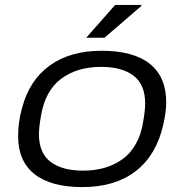

<svg xmlns="http://www.w3.org/2000/svg" viewBox="-20 -743 744 775"><path d="M328.1 -590.8 444.8 -723.1H550.8V-719.2L401.9 -590.8ZM313 12.2Q186 12.2 119.6 -40Q53.2 -92.3 53.2 -192.9Q53.2 -251.5 68.8 -306.2Q98.1 -418.9 180.7 -478.5Q263.2 -538.1 390.1 -538.1Q518.6 -538.1 584.7 -485.4Q650.9 -432.6 650.9 -330.1Q650.9 -291.5 639.2 -240.2Q611.3 -116.7 527.8 -52.2Q444.3 12.2 313 12.2ZM314.9 -54.2Q361.8 -54.2 401.4 -65.4Q440.9 -76.7 473.6 -99.9Q506.3 -123 528.3 -161.9Q550.3 -200.7 558.1 -252.9Q565.9 -297.4 565.9 -325.2Q565.9 -401.9 519 -437.5Q472.2 -473.1 388.2 -473.1Q291 -473.1 226.3 -424.6Q161.6 -376 145 -272.9Q137.2 -228.5 137.2 -201.2Q137.2 -125.5 184.1 -89.8Q231 -54.2 314.9 -54.2Z"/></svg>

Font: Archivo Expanded Light
Style: Italic
Weight: 300
Width: 7
Italic angle: -10°
Designer: Hector Gatti
Foundry: Omnibus-Type
Version: Version 2.001